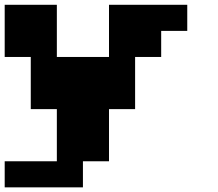

<svg xmlns="http://www.w3.org/2000/svg" viewBox="-20 -576 929 818"><path d="M111.1 -333.3H0V-555.6H222.2V-333.3H444.4V-555.6H777.8V-444.4H666.7V-333.3H555.6V-111.1H444.4V111.1H333.3V222.2H0V111.1H222.2V-111.1H111.1Z"/></svg>

Font: Pixeloid Sans
Style: Bold
Weight: 700
Monospace: yes
Designer: GGBot
Version: 0.3